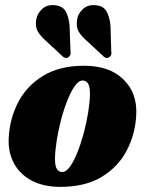

<svg xmlns="http://www.w3.org/2000/svg" viewBox="-20 -719 566 749"><path d="M308 -462.5Q407.5 -462.5 461.8 -409Q516 -355.5 511.5 -271Q508 -196.5 474.8 -132.5Q441.5 -68.5 377.2 -29.2Q313 10 215 10Q150.5 10 104.2 -14.2Q58 -38.5 34.5 -81.8Q11 -125 14 -181.5Q18 -257.5 51.5 -321.2Q85 -385 149 -423.8Q213 -462.5 308 -462.5ZM223 -48Q238 -48 253.2 -69.2Q268.5 -90.5 282.2 -125.2Q296 -160 307 -201Q318 -242 324.2 -281.8Q330.5 -321.5 331 -352Q331 -383 323 -394Q315 -405 302.5 -405Q287 -405 271.8 -383.5Q256.5 -362 242.8 -327.2Q229 -292.5 218.2 -251.5Q207.5 -210.5 201.2 -170.8Q195 -131 194.5 -100.5Q194.5 -69.5 202.5 -58.8Q210.5 -48 223 -48ZM411 -618.5 414 -518.5Q417.5 -504 407 -496.5Q397 -488.5 385.5 -497.5L322 -556.5Q296 -578.5 286 -597.5Q276 -616.5 281 -643.5Q284 -665 302.5 -682.8Q321 -700.5 348.5 -699Q381.5 -697.5 394.5 -676.5Q407.5 -655.5 411 -618.5ZM251.5 -618.5 255 -518.5Q258 -504.5 248 -496.5Q237.5 -488.5 226 -497.5L162.5 -556.5Q137 -578.5 126.8 -597.5Q116.5 -616.5 121.5 -643.5Q125 -665 143.2 -682.8Q161.5 -700.5 189 -699Q222 -697.5 235 -676.5Q248 -655.5 251.5 -618.5Z"/></svg>

Font: Fraunces 144pt S050 Black
Style: Italic
Weight: 900
Italic angle: -16°
Version: Version 1.000; ttfautohint (v1.8.3)